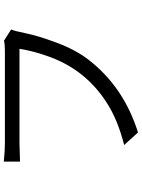

<svg xmlns="http://www.w3.org/2000/svg" viewBox="116 -862 767 1040"><g transform="rotate(-90 500.0 -341.5)"><path d="M861 -665Q853 -650 840 -585Q827 -520 789 -418Q751 -316 697 -246Q549 -55 303 22L235 -53Q373 -88 465 -148Q638 -259 710 -450Q744 -541 756 -620H245Q223 -620 145 -617V-705Q201 -699 245 -699H747Q781 -699 800 -704Z"/></g></svg>

Font: Swei Fan Sans CJK TC
Style: Regular
Weight: 400
Version: Version 2.130